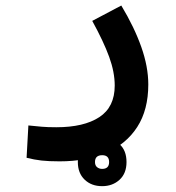

<svg xmlns="http://www.w3.org/2000/svg" viewBox="-20 -339 626 684"><path d="M192.4 235.8Q153.3 235.8 127.7 232.9Q102.1 230 74.7 223.1L81.1 107.9Q108.9 110.8 129.2 112.5Q149.4 114.3 180.7 114.3Q278.8 114.3 333.7 78.4Q388.7 42.5 388.7 -34.2Q388.7 -82 368.9 -136.5Q349.1 -190.9 308.6 -264.6L412.1 -319.3Q458.5 -242.2 483.4 -171.6Q508.3 -101.1 508.3 -38.1Q508.3 52.2 469 113.3Q429.7 174.3 358.6 205.1Q287.6 235.8 192.4 235.8ZM343.8 324.2Q305.7 324.2 281.5 301Q257.3 277.8 257.3 238.3Q257.3 199.2 282.2 175.8Q307.1 152.3 343.8 152.3Q380.9 152.3 405.8 174.6Q430.7 196.8 430.7 238.3Q430.7 278.8 405.8 301.5Q380.9 324.2 343.8 324.2ZM343.8 262.7Q368.7 262.7 368.7 238.3Q368.7 213.9 344.2 213.9Q318.4 213.9 318.4 238.3Q318.4 250.5 325.9 256.6Q333.5 262.7 343.8 262.7Z"/></svg>

Font: Cascadia Code SemiBold
Style: Regular
Weight: 600
Monospace: yes
Designer: Aaron Bell
Foundry: Saja Typeworks
Version: Version 2404.023; ttfautohint (v1.8.4)